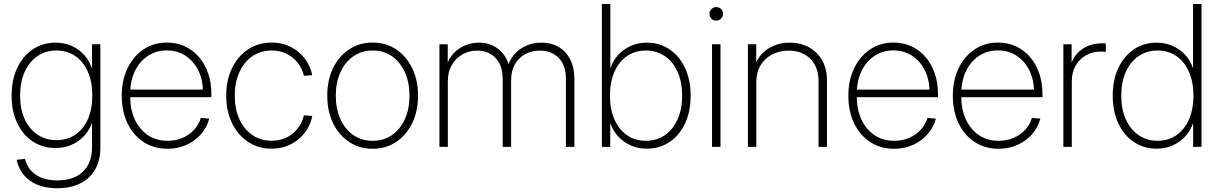

<svg xmlns="http://www.w3.org/2000/svg" viewBox="-20 -748 6210 978"><path d="M272 210.9Q214.4 210.9 171.1 193.4Q127.9 175.8 101.1 143.1Q74.2 110.4 64.5 65.9L106.9 61.5Q115.7 95.2 137 119.6Q158.2 144 191.9 157.5Q225.6 170.9 272 170.9Q356 170.9 402.3 126.5Q448.7 82 448.7 2.4V-118.7H447.3Q433.6 -82 407 -54Q380.4 -25.9 343.8 -10Q307.1 5.9 262.7 5.9Q197.8 5.9 147.2 -27.3Q96.7 -60.5 67.9 -120.6Q39.1 -180.7 39.1 -261.2Q39.1 -341.8 67.9 -402.3Q96.7 -462.9 147.2 -496.8Q197.8 -530.8 262.7 -530.8Q307.6 -530.8 344.7 -514.2Q381.8 -497.6 408.4 -468.5Q435.1 -439.5 447.3 -401.9H448.7V-522.5H491.2V2.9Q491.2 70.3 463.9 116.7Q436.5 163.1 387.2 187Q337.9 210.9 272 210.9ZM267.1 -34.2Q322.8 -34.2 363.8 -62Q404.8 -89.8 427.5 -140.9Q450.2 -191.9 450.2 -261.2Q450.2 -330.6 427.7 -382.1Q405.3 -433.6 364 -462.2Q322.8 -490.7 267.1 -490.7Q213.4 -490.7 171.6 -462.6Q129.9 -434.6 106.2 -383.1Q82.5 -331.5 82.5 -261.2Q82.5 -190.9 106.2 -140.1Q129.9 -89.4 171.6 -61.8Q213.4 -34.2 267.1 -34.2Z M833.5 9.8Q763.2 9.8 710.4 -25.1Q657.7 -60.1 628.9 -121.3Q600.1 -182.6 600.1 -260.3Q600.1 -338.9 629.4 -399.9Q658.7 -460.9 710.7 -496.1Q762.7 -531.2 829.6 -531.2Q879.9 -531.2 921.4 -512Q962.9 -492.7 993.2 -457.8Q1023.4 -422.9 1040 -375Q1056.6 -327.1 1056.6 -269.5V-252.9H623.5V-291.5H1031.7L1013.7 -279.8Q1013.7 -341.3 990 -389.2Q966.3 -437 925 -464.1Q883.8 -491.2 829.6 -491.2Q774.9 -491.2 732.7 -462.9Q690.4 -434.6 666.7 -384.8Q643.1 -335 643.1 -270.5V-256.8Q643.1 -190.9 666.5 -139.9Q689.9 -88.9 732.9 -59.8Q775.9 -30.8 833.5 -30.8Q876 -30.8 910.4 -45.9Q944.8 -61 969 -87.4Q993.2 -113.8 1002.9 -147.5L1045.9 -143.6Q1034.2 -99.6 1004.2 -64.9Q974.1 -30.3 930.2 -10.3Q886.2 9.8 833.5 9.8Z M1363.8 9.3Q1295.9 9.3 1243.4 -25.6Q1190.9 -60.5 1161.6 -121.6Q1132.3 -182.6 1132.3 -260.7Q1132.3 -339.4 1161.6 -400.4Q1190.9 -461.4 1243.4 -496.3Q1295.9 -531.2 1363.8 -531.2Q1405.3 -531.2 1440.2 -518.1Q1475.1 -504.9 1502 -481.9Q1528.8 -459 1546.4 -429Q1564 -398.9 1570.3 -365.2L1527.8 -361.8Q1522 -388.2 1508.1 -411.4Q1494.1 -434.6 1473.1 -452.4Q1452.1 -470.2 1424.6 -480.5Q1397 -490.7 1363.8 -490.7Q1307.6 -490.7 1265.1 -461.4Q1222.7 -432.1 1199.2 -380.1Q1175.8 -328.1 1175.8 -260.7Q1175.8 -193.4 1199.2 -141.6Q1222.7 -89.8 1265.1 -60.5Q1307.6 -31.2 1363.8 -31.2Q1397 -31.2 1424.6 -41.3Q1452.1 -51.3 1473.1 -69.3Q1494.1 -87.4 1508.1 -110.8Q1522 -134.3 1527.8 -160.6L1570.8 -157.2Q1564.5 -123.5 1546.9 -93.5Q1529.3 -63.5 1502.2 -40.3Q1475.1 -17.1 1440.2 -3.9Q1405.3 9.3 1363.8 9.3Z M1878.4 9.8Q1810.5 9.8 1758.1 -25.1Q1705.6 -60.1 1676.3 -121.1Q1647 -182.1 1647 -260.3Q1647 -339.4 1676.3 -400.4Q1705.6 -461.4 1758.1 -496.3Q1810.5 -531.2 1878.4 -531.2Q1946.3 -531.2 1998.3 -496.3Q2050.3 -461.4 2079.8 -400.4Q2109.4 -339.4 2109.4 -260.3Q2109.4 -182.1 2079.8 -121.1Q2050.3 -60.1 1998.3 -25.1Q1946.3 9.8 1878.4 9.8ZM1878.4 -30.8Q1934.6 -30.8 1976.8 -60.1Q2019 -89.4 2042.5 -141.4Q2065.9 -193.4 2065.9 -260.3Q2065.9 -327.6 2042.5 -379.6Q2019 -431.6 1976.8 -461.2Q1934.6 -490.7 1878.4 -490.7Q1822.3 -490.7 1779.8 -461.2Q1737.3 -431.6 1713.9 -379.6Q1690.4 -327.6 1690.4 -260.3Q1690.4 -193.4 1713.9 -141.4Q1737.3 -89.4 1779.8 -60.1Q1822.3 -30.8 1878.4 -30.8Z M2218.3 0V-522.5H2260.7V-406.2H2252.4Q2264.2 -448.2 2290 -475.8Q2315.9 -503.4 2349.9 -517.1Q2383.8 -530.8 2419.9 -530.8Q2480 -530.8 2522.2 -494.9Q2564.5 -459 2575.2 -400.9H2564Q2573.7 -439.9 2598.4 -469.2Q2623 -498.5 2658.9 -514.6Q2694.8 -530.8 2738.3 -530.8Q2788.1 -530.8 2825.7 -508.8Q2863.3 -486.8 2884.5 -445.1Q2905.8 -403.3 2905.8 -343.3V0H2862.8V-343.3Q2862.8 -415.5 2825.9 -452.9Q2789.1 -490.2 2730 -490.2Q2688.5 -490.2 2655.3 -472.2Q2622.1 -454.1 2602.8 -420.4Q2583.5 -386.7 2583.5 -339.8V0H2540.5V-346.2Q2540.5 -414.1 2504.6 -452.1Q2468.8 -490.2 2410.6 -490.2Q2369.6 -490.2 2335.7 -470.9Q2301.8 -451.7 2281.5 -417Q2261.2 -382.3 2261.2 -335.4V0Z M3274.4 9.3Q3230.5 9.3 3193.4 -7.1Q3156.2 -23.4 3129.6 -52.2Q3103 -81.1 3089.8 -117.7H3088.4V0H3045.9V-727.5H3088.9V-402.8H3090.3Q3102.5 -439.9 3128.9 -468.5Q3155.3 -497.1 3192.6 -513.9Q3230 -530.8 3274.4 -530.8Q3339.8 -530.8 3390.1 -496.8Q3440.4 -462.9 3469.2 -402.1Q3498 -341.3 3498 -260.7Q3498 -180.2 3469.5 -119.4Q3440.9 -58.6 3390.6 -24.7Q3340.3 9.3 3274.4 9.3ZM3270 -30.8Q3324.2 -30.8 3365.7 -59.1Q3407.2 -87.4 3430.9 -139.2Q3454.6 -190.9 3454.6 -260.7Q3454.6 -331.1 3431.2 -382.8Q3407.7 -434.6 3366 -462.6Q3324.2 -490.7 3270 -490.7Q3214.8 -490.7 3173.6 -462.2Q3132.3 -433.6 3109.6 -381.8Q3086.9 -330.1 3086.9 -260.7Q3086.9 -191.9 3109.6 -140.1Q3132.3 -88.4 3173.6 -59.6Q3214.8 -30.8 3270 -30.8Z M3606.9 0V-522.5H3649.9V0ZM3628.4 -643.1Q3614.3 -643.1 3604 -653.1Q3593.8 -663.1 3593.8 -677.2Q3593.8 -691.9 3604 -701.9Q3614.3 -711.9 3628.4 -711.9Q3643.1 -711.9 3653.1 -701.9Q3663.1 -691.9 3663.1 -677.2Q3663.1 -663.6 3653.1 -653.3Q3643.1 -643.1 3628.4 -643.1Z M3832.5 -331.1V0H3789.6V-522.5H3832V-401.9H3820.8Q3841.3 -467.3 3891.1 -499Q3940.9 -530.8 4002.4 -530.8Q4057.6 -530.8 4100.3 -507.3Q4143.1 -483.9 4167.7 -440.7Q4192.4 -397.5 4192.4 -337.4V0H4149.4V-335Q4149.4 -406.7 4107.4 -448.5Q4065.4 -490.2 3996.6 -490.2Q3950.2 -490.2 3913.1 -470.7Q3876 -451.2 3854.2 -415.5Q3832.5 -379.9 3832.5 -331.1Z M4534.7 9.8Q4464.4 9.8 4411.6 -25.1Q4358.9 -60.1 4330.1 -121.3Q4301.3 -182.6 4301.3 -260.3Q4301.3 -338.9 4330.6 -399.9Q4359.9 -460.9 4411.9 -496.1Q4463.9 -531.2 4530.8 -531.2Q4581.1 -531.2 4622.6 -512Q4664.1 -492.7 4694.3 -457.8Q4724.6 -422.9 4741.2 -375Q4757.8 -327.1 4757.8 -269.5V-252.9H4324.7V-291.5H4732.9L4714.8 -279.8Q4714.8 -341.3 4691.2 -389.2Q4667.5 -437 4626.2 -464.1Q4585 -491.2 4530.8 -491.2Q4476.1 -491.2 4433.8 -462.9Q4391.6 -434.6 4367.9 -384.8Q4344.2 -335 4344.2 -270.5V-256.8Q4344.2 -190.9 4367.7 -139.9Q4391.1 -88.9 4434.1 -59.8Q4477.1 -30.8 4534.7 -30.8Q4577.1 -30.8 4611.6 -45.9Q4646 -61 4670.2 -87.4Q4694.3 -113.8 4704.1 -147.5L4747.1 -143.6Q4735.4 -99.6 4705.3 -64.9Q4675.3 -30.3 4631.3 -10.3Q4587.4 9.8 4534.7 9.8Z M5066.9 9.8Q4996.6 9.8 4943.8 -25.1Q4891.1 -60.1 4862.3 -121.3Q4833.5 -182.6 4833.5 -260.3Q4833.5 -338.9 4862.8 -399.9Q4892.1 -460.9 4944.1 -496.1Q4996.1 -531.2 5063 -531.2Q5113.3 -531.2 5154.8 -512Q5196.3 -492.7 5226.6 -457.8Q5256.8 -422.9 5273.4 -375Q5290 -327.1 5290 -269.5V-252.9H4856.9V-291.5H5265.1L5247.1 -279.8Q5247.1 -341.3 5223.4 -389.2Q5199.7 -437 5158.4 -464.1Q5117.2 -491.2 5063 -491.2Q5008.3 -491.2 4966.1 -462.9Q4923.8 -434.6 4900.1 -384.8Q4876.5 -335 4876.5 -270.5V-256.8Q4876.5 -190.9 4899.9 -139.9Q4923.3 -88.9 4966.3 -59.8Q5009.3 -30.8 5066.9 -30.8Q5109.4 -30.8 5143.8 -45.9Q5178.2 -61 5202.4 -87.4Q5226.6 -113.8 5236.3 -147.5L5279.3 -143.6Q5267.6 -99.6 5237.5 -64.9Q5207.5 -30.3 5163.6 -10.3Q5119.6 9.8 5066.9 9.8Z M5396.5 0V-522.5H5438.5V-432.1H5439.9Q5457.5 -476.1 5498.3 -501.7Q5539.1 -527.3 5592.8 -527.3Q5599.1 -527.3 5603.5 -527.1Q5607.9 -526.9 5612.8 -526.9V-483.4Q5609.4 -483.9 5603 -484.6Q5596.7 -485.4 5587.9 -485.4Q5545.9 -485.4 5512.2 -466.6Q5478.5 -447.8 5459 -413.8Q5439.5 -379.9 5439.5 -334V0Z M5871.6 9.3Q5806.2 9.3 5755.6 -24.7Q5705.1 -58.6 5676.5 -119.4Q5647.9 -180.2 5647.9 -260.7Q5647.9 -341.3 5676.8 -402.1Q5705.6 -462.9 5756.1 -496.8Q5806.6 -530.8 5871.6 -530.8Q5916.5 -530.8 5953.6 -513.9Q5990.7 -497.1 6017.3 -468.5Q6043.9 -439.9 6055.7 -402.8H6057.1V-727.5H6100.1V0H6057.6V-117.7H6056.2Q6043 -81.1 6016.4 -52.2Q5989.7 -23.4 5952.9 -7.1Q5916 9.3 5871.6 9.3ZM5876 -30.8Q5931.6 -30.8 5972.7 -59.6Q6013.7 -88.4 6036.4 -140.1Q6059.1 -191.9 6059.1 -260.7Q6059.1 -330.1 6036.4 -381.8Q6013.7 -433.6 5972.4 -462.2Q5931.2 -490.7 5876 -490.7Q5822.3 -490.7 5780.5 -462.6Q5738.8 -434.6 5715.1 -382.8Q5691.4 -331.1 5691.4 -260.7Q5691.4 -190.9 5715.1 -139.2Q5738.8 -87.4 5780.5 -59.1Q5822.3 -30.8 5876 -30.8Z"/></svg>

Font: Inter 28pt ExtraLight
Style: Regular
Weight: 250
Designer: Rasmus Andersson
Foundry: rsms
Version: Version 4.001;git-66647c0bb